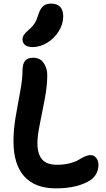

<svg xmlns="http://www.w3.org/2000/svg" viewBox="-20 -1016 584 1057"><path d="M159.2 -756.8Q132.3 -756.8 118.2 -768.1Q104 -779.3 104 -797.9Q104 -813 112.1 -824.7Q120.1 -836.4 139.2 -853Q162.1 -872.6 172.6 -890.6Q183.1 -908.7 192.9 -940.9Q203.6 -971.7 219.7 -983.9Q235.8 -996.1 261.2 -996.1Q293.9 -996.1 311 -978.3Q328.1 -960.4 328.1 -926.8Q328.1 -883.3 303.2 -843.5Q278.3 -803.7 239.3 -780.3Q200.2 -756.8 159.2 -756.8ZM288.1 21Q172.9 21 113.5 -44.9Q54.2 -110.8 54.2 -238.8Q54.2 -303.2 66.7 -376.2Q79.1 -449.2 91.6 -515.4Q104 -581.5 104 -628.9Q104 -662.6 117.4 -680.4Q130.9 -698.2 163.1 -698.2Q199.7 -698.2 220 -669.9Q240.2 -641.6 240.2 -602.1Q240.2 -544.4 226.6 -471.9Q212.9 -399.4 199.5 -334Q186 -268.6 186 -228Q186 -168.9 211.4 -138.9Q236.8 -108.9 293.9 -108.9Q333.5 -108.9 364.7 -117.2Q396 -125.5 411.9 -135.5Q427.7 -145.5 445.6 -153.8Q463.4 -162.1 479 -162.1Q497.6 -162.1 509.8 -146.5Q522 -130.9 522 -109.9Q522 -58.6 481.9 -26.9Q410.2 21 288.1 21Z"/></svg>

Font: Shantell Sans Bouncy
Style: Regular
Weight: 600
Designer: Stephen Nixon, Anya Danilova, Shantell Martin
Foundry: Arrow Type
Version: Version 1.006;[9816181b4]